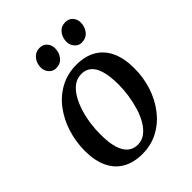

<svg xmlns="http://www.w3.org/2000/svg" viewBox="-219 -879 1006 1006"><g transform="rotate(-45 283.5 -376.5)"><path d="M326.5 -564.5Q391.5 -564.5 436.5 -538Q481.5 -511.5 505 -461Q528.5 -410.5 528.5 -338Q529 -270 508.8 -207.2Q488.5 -144.5 450.8 -95.2Q413 -46 359.8 -17.2Q306.5 11.5 240.5 11.5Q176.5 11.5 131.2 -14.5Q86 -40.5 62.5 -90.5Q39 -140.5 38.5 -211.5Q38.5 -281 58.5 -344.2Q78.5 -407.5 116 -457.2Q153.5 -507 207 -535.8Q260.5 -564.5 326.5 -564.5ZM311 -512Q279 -512 254.2 -493.8Q229.5 -475.5 211.2 -444.8Q193 -414 180.8 -375.2Q168.5 -336.5 162.8 -295.2Q157 -254 157.5 -215.5Q157.5 -154.5 169.5 -115.8Q181.5 -77 204 -58.5Q226.5 -40 258 -40Q289 -40 313.5 -58.2Q338 -76.5 356.2 -107.2Q374.5 -138 386.2 -176.8Q398 -215.5 404 -256.5Q410 -297.5 410 -336.5Q409.5 -397 398.2 -435.8Q387 -474.5 365.2 -493.2Q343.5 -512 311 -512ZM238 -626Q215 -626 199.2 -644.5Q183.5 -663 184 -688Q185 -719.5 204 -741.5Q223 -763.5 252 -763.5Q279.5 -763.5 294.2 -745.5Q309 -727.5 309 -704Q308.5 -671.5 290 -648.8Q271.5 -626 238 -626ZM428 -626Q405.5 -626 389.8 -644.5Q374 -663 374.5 -688Q375.5 -719.5 394 -741.5Q412.5 -763.5 442.5 -763.5Q469.5 -763.5 484.8 -745.5Q500 -727.5 499.5 -704Q499 -671.5 480.2 -648.8Q461.5 -626 428 -626Z"/></g></svg>

Font: Merriweather 28pt Medium
Style: Italic
Weight: 500
Italic angle: -7.8°
Version: Version 2.101